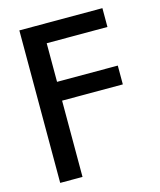

<svg xmlns="http://www.w3.org/2000/svg" viewBox="-112 -620 753 905"><g transform="rotate(-15 264.5 -168.0)"><path d="M68.8 204.1V-540H474.1V-448.2H177.7V-259.8H474.1V-168H177.7V204.1Z"/></g></svg>

Font: V-Inter
Style: Medium-500
Weight: 500
Designer: Rasmus Andersson
Foundry: rsms
Version: Version 4.000;git-4146feb